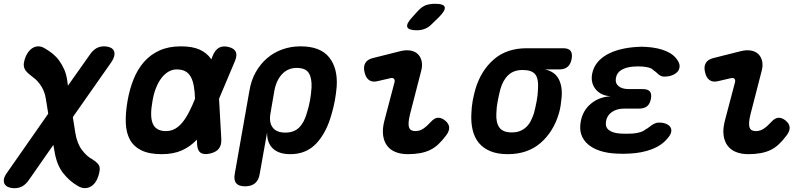

<svg xmlns="http://www.w3.org/2000/svg" viewBox="-67 -805 4287 1015"><path d="M520 -474 318 -186 331 -104Q340 -47 366 -12.5Q392 22 421 37Q447 54 455 67Q463 80 459 101Q454 129 443 149Q432 169 416.5 179Q401 189 383 189.5Q365 190 346 179Q300 153 266 109Q232 65 221 -6L215 -39L86 146Q71 168 52.5 179Q34 190 9 190Q-8 190 -22 184.5Q-36 179 -42.5 168Q-49 157 -46 141Q-43 125 -27 104L188 -204L175 -285Q171 -309 162.5 -328Q154 -347 142.5 -362Q131 -377 119 -387.5Q107 -398 97 -405Q72 -424 64.5 -438.5Q57 -453 59 -471Q64 -499 75.5 -519Q87 -539 102.5 -549.5Q118 -560 136 -560Q154 -560 172 -548Q193 -536 212 -520.5Q231 -505 245.5 -485Q260 -465 271.5 -440Q283 -415 288 -382L292 -352L408 -516Q423 -538 441 -549Q459 -560 484 -560Q501 -560 514.5 -554.5Q528 -549 534 -538.5Q540 -528 537.5 -512Q535 -496 520 -474Z M1103 -68Q1104 -36 1089 -18Q1074 0 1042 7Q1010 14 993.5 2.5Q977 -9 975 -41L974 -67L973 -66Q939 -30 894.5 -10Q850 10 788 10Q722 10 681 -10Q640 -30 620 -66.5Q600 -103 598 -154.5Q596 -206 607 -270Q618 -334 639.5 -387Q661 -440 695 -478.5Q729 -517 777 -538.5Q825 -560 889 -560Q951 -560 989 -542.5Q1027 -525 1049 -493Q1049 -492 1050 -491L1057 -509Q1070 -541 1090.5 -552.5Q1111 -564 1140 -557Q1170 -550 1179 -532Q1188 -514 1175 -482L1091 -283ZM964 -283Q963 -319 958 -347Q953 -378 942 -398Q931 -418 913 -428Q895 -438 867 -438Q844 -438 823.5 -426Q803 -414 786.5 -392.5Q770 -371 757.5 -339.5Q745 -308 739 -270Q732 -232 732 -202.5Q732 -173 740 -153Q748 -133 765.5 -122.5Q783 -112 810 -112Q837 -112 859 -124.5Q881 -137 899.5 -160.5Q918 -184 934 -216Q950 -247 964 -283Z M1228 180Q1195 180 1181.5 163.5Q1168 147 1174 114L1252 -328Q1261 -381 1285 -423.5Q1309 -466 1344 -496.5Q1379 -527 1424.5 -543.5Q1470 -560 1522 -560Q1626 -560 1672.5 -502.5Q1719 -445 1713 -348Q1710 -312 1703.5 -275.5Q1697 -239 1686 -202Q1659 -104 1605.5 -47Q1552 10 1468 10Q1407 10 1375.5 -20Q1344 -50 1345 -105L1306 114Q1301 147 1281.5 163.5Q1262 180 1228 180ZM1441 -104Q1487 -104 1514 -130.5Q1541 -157 1555 -207Q1566 -241 1572 -275Q1578 -309 1580 -343Q1582 -393 1565 -419.5Q1548 -446 1501 -446Q1478 -446 1458.5 -437.5Q1439 -429 1424 -413Q1409 -397 1398.5 -374.5Q1388 -352 1383 -323L1363 -207Q1354 -158 1374.5 -131Q1395 -104 1441 -104Z M1929 -376Q1901 -369 1883.5 -382Q1866 -395 1860 -424Q1853 -452 1864 -471.5Q1875 -491 1904 -498L2051 -535Q2081 -542 2104.5 -537.5Q2128 -533 2142.5 -518.5Q2157 -504 2162 -481.5Q2167 -459 2160 -432L2101 -203Q2094 -175 2093 -157Q2092 -139 2096.5 -129Q2101 -119 2109.5 -115.5Q2118 -112 2129 -112Q2152 -112 2171 -125Q2190 -138 2211 -161Q2230 -182 2249 -182.5Q2268 -183 2287 -167Q2307 -150 2307.5 -130.5Q2308 -111 2292 -90Q2272 -63 2251.5 -43.5Q2231 -24 2207.5 -12.5Q2184 -1 2154.5 4.5Q2125 10 2089 10Q2052 10 2023.5 -1.5Q1995 -13 1978.5 -36Q1962 -59 1958 -91.5Q1954 -124 1965 -167L2018 -368Q2022 -381 2016 -388Q2010 -395 1998 -392ZM2217 -679Q2200 -661 2180 -653Q2160 -645 2137 -645Q2092 -645 2086 -662.5Q2080 -680 2114 -716L2144 -749Q2165 -771 2185.5 -778Q2206 -785 2233 -785Q2279 -785 2284 -767.5Q2289 -750 2254 -715Z M2889 -438H2814Q2865 -427 2886 -388Q2907 -349 2902 -291Q2900 -270 2897 -249Q2894 -228 2888 -207Q2860 -110 2791.5 -50Q2723 10 2617 10Q2564 10 2526 -5.5Q2488 -21 2464.5 -49.5Q2441 -78 2431.5 -118.5Q2422 -159 2425 -207Q2426 -239 2431.5 -270Q2437 -301 2446 -333Q2475 -431 2543 -490.5Q2611 -550 2717 -550H2910Q2938 -550 2949 -536.5Q2960 -523 2955 -494Q2950 -466 2934 -452Q2918 -438 2889 -438ZM2638 -105Q2663 -105 2681 -112Q2699 -119 2713.5 -132Q2728 -145 2738 -164Q2748 -183 2756 -207Q2764 -239 2770 -270Q2776 -301 2777 -333Q2781 -389 2762.5 -412Q2744 -435 2696 -435Q2649 -435 2620.5 -408.5Q2592 -382 2578 -333Q2570 -301 2564 -270Q2558 -239 2557 -207Q2554 -158 2572.5 -131.5Q2591 -105 2638 -105Z M3518 -481Q3527 -466 3525.5 -451Q3524 -436 3514 -425Q3504 -414 3486 -407Q3468 -400 3444 -400Q3434 -400 3427 -403.5Q3420 -407 3413.5 -412.5Q3407 -418 3400.5 -424Q3394 -430 3385 -436Q3377 -444 3364 -447.5Q3351 -451 3332 -453Q3319 -454 3306.5 -454Q3294 -454 3281 -453Q3243 -450 3218.5 -435.5Q3194 -421 3189 -393Q3184 -366 3202.5 -350Q3221 -334 3258 -334H3331Q3358 -334 3368.5 -321.5Q3379 -309 3374 -282Q3369 -256 3354 -243.5Q3339 -231 3312 -231H3234Q3194 -231 3168 -213Q3142 -195 3137 -165Q3131 -134 3151 -118Q3171 -102 3211 -99Q3228 -98 3244.5 -98Q3261 -98 3278 -99Q3300 -101 3317 -106Q3334 -111 3346 -121Q3356 -126 3364.5 -133Q3373 -140 3381 -145Q3389 -150 3397.5 -153.5Q3406 -157 3416 -157Q3440 -157 3455.5 -150Q3471 -143 3477.5 -132Q3484 -121 3481 -106.5Q3478 -92 3463 -75Q3433 -37 3380 -16.5Q3327 4 3259 7Q3243 8 3226 8Q3209 8 3193 7Q3144 5 3105.5 -7.5Q3067 -20 3041.5 -42Q3016 -64 3006 -94Q2996 -124 3003 -162Q3013 -220 3056.5 -256.5Q3100 -293 3162 -296Q3110 -299 3082.5 -332.5Q3055 -366 3063 -413Q3069 -446 3088.5 -471.5Q3108 -497 3139 -515Q3170 -533 3211 -543.5Q3252 -554 3300 -557Q3312 -558 3324.5 -558Q3337 -558 3350 -557Q3413 -553 3456 -534Q3499 -515 3518 -481Z M3729 -376Q3701 -369 3683.5 -382Q3666 -395 3660 -424Q3653 -452 3664 -471.5Q3675 -491 3704 -498L3851 -535Q3881 -542 3904.5 -537.5Q3928 -533 3942.5 -518.5Q3957 -504 3962 -481.5Q3967 -459 3960 -432L3901 -203Q3894 -175 3893 -157Q3892 -139 3896.5 -129Q3901 -119 3909.5 -115.5Q3918 -112 3929 -112Q3952 -112 3971 -125Q3990 -138 4011 -161Q4030 -182 4049 -182.5Q4068 -183 4087 -167Q4107 -150 4107.5 -130.5Q4108 -111 4092 -90Q4072 -63 4051.5 -43.5Q4031 -24 4007.5 -12.5Q3984 -1 3954.5 4.5Q3925 10 3889 10Q3852 10 3823.5 -1.5Q3795 -13 3778.5 -36Q3762 -59 3758 -91.5Q3754 -124 3765 -167L3818 -368Q3822 -381 3816 -388Q3810 -395 3798 -392Z"/></svg>

Font: Maple Mono
Style: Bold Italic
Weight: 700
Italic angle: -10°
Monospace: yes
Designer: subframe7536
Version: Version 7.000